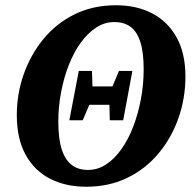

<svg xmlns="http://www.w3.org/2000/svg" viewBox="-20 -694 735 731"><path d="M244 -236 280 -424H330L333 -341L331 -321L295 -236ZM398 -236 396 -321 398 -341 433 -424H484L449 -236ZM308 17Q231 17 171.5 -13Q112 -43 78 -104Q44 -165 44 -256Q44 -336 70 -410.5Q96 -485 145 -545Q194 -605 264 -639.5Q334 -674 422 -674Q500 -674 559.5 -643Q619 -612 652.5 -551.5Q686 -491 686 -402Q686 -321 660 -246Q634 -171 585 -111.5Q536 -52 466 -17.5Q396 17 308 17ZM315 -47Q352 -47 384 -68Q416 -89 442.5 -126.5Q469 -164 487.5 -212.5Q506 -261 516.5 -317Q527 -373 527 -430Q527 -494 514.5 -533.5Q502 -573 477.5 -591.5Q453 -610 415 -610Q378 -610 346 -589Q314 -568 287.5 -531.5Q261 -495 242 -446.5Q223 -398 212.5 -342.5Q202 -287 202 -230Q202 -166 215 -125.5Q228 -85 253 -66Q278 -47 315 -47ZM296 -295 302 -365H433L427 -295Z"/></svg>

Font: Source Serif 4
Style: Bold Italic
Weight: 700
Italic angle: -12°
Designer: Frank Grießhammer
Foundry: Adobe Systems Incorporated
Version: Version 4.004;hotconv 1.0.116;makeotfexe 2.5.65601